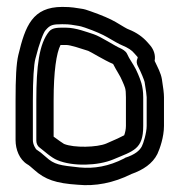

<svg xmlns="http://www.w3.org/2000/svg" viewBox="-20 -523 519 555"><path d="M378 -333C388 -314 397 -291 398 -286C402 -263 404 -246 404 -242V-159C404 -139 394 -107 390 -100C384 -88 370 -76 342 -67C341 -67 340 -65 339 -65C294 -42 252 -35 210 -39C153 -45 137 -47 113 -69C102 -79 93 -86 85 -91C84 -92 75 -104 75 -118V-233C75 -295 78 -336 82 -352C94 -400 106 -430 112 -436C125 -451 132 -453 160 -453C185 -453 187 -451 208 -448C210 -448 217 -446 226 -443C255 -433 277 -423 289 -416C310 -404 323 -396 333 -392C350 -385 361 -378 369 -368L376 -360C378 -358 379 -358 377 -353C374 -346 375 -339 378 -333ZM427 -347C430 -363 425 -379 414 -392L407 -400C393 -416 375 -429 352 -438C348 -439 335 -447 315 -459C298 -469 274 -479 243 -490C232 -494 223 -497 214 -498C199 -500 189 -503 160 -503C74 -503 53 -448 33 -364C27 -339 25 -297 25 -233V-118C25 -91 36 -62 59 -48C63 -46 70 -40 79 -32C110 -4 142 7 205 11C255 16 308 6 360 -20C394 -32 421 -50 435 -78C442 -93 454 -127 454 -159V-242C454 -253 452 -269 448 -294C445 -312 436 -328 427 -347ZM394 -242C394 -276 385 -294 379 -309C371 -329 361 -342 353 -356L347 -368C343 -376 333 -381 329 -383C312 -390 272 -417 251 -424C232 -430 199 -443 171 -443C149 -443 132 -444 122 -432C93 -397 85 -331 85 -233V-116C85 -108 89 -100 95 -96C106 -88 128 -67 146 -60C191 -41 264 -44 307 -62C366 -87 394 -91 394 -159ZM344 -242V-159C344 -150 342 -140 339 -132C332 -128 313 -119 287 -108C261 -97 194 -95 165 -107C163 -108 147 -119 135 -128V-233C135 -316 143 -370 155 -393H171C184 -393 213 -383 235 -376C241 -374 281 -349 307 -338C317 -318 328 -303 333 -290C341 -271 344 -269 344 -242Z"/></svg>

Font: Squarish
Style: Fog
Weight: 400
Foundry: Cannot Into Space Fonts
Version: Version 0.272